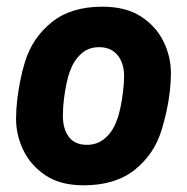

<svg xmlns="http://www.w3.org/2000/svg" viewBox="-20 -542 559 574"><path d="M230 12Q161 12 116.5 -17.5Q72 -47 50 -92.5Q28 -138 28 -187Q28 -214 31.5 -243.5Q35 -273 41 -303Q47 -333 55 -358Q77 -429 134.5 -475.5Q192 -522 286 -522Q356 -522 401 -493Q446 -464 468.5 -418.5Q491 -373 491 -323Q491 -297 487.5 -267Q484 -237 477.5 -208Q471 -179 463 -153Q441 -81 383 -34.5Q325 12 230 12ZM240 -109Q272 -109 295 -129.5Q318 -150 329 -182Q335 -196 340 -220Q345 -244 348 -269.5Q351 -295 351 -315Q351 -353 331.5 -377Q312 -401 276 -401Q244 -401 222 -380.5Q200 -360 189 -329Q184 -316 179 -293Q174 -270 171 -244.5Q168 -219 168 -196Q168 -156 186 -132.5Q204 -109 240 -109Z"/></svg>

Font: Finlandica
Style: Italic
Weight: 400
Italic angle: -8°
Designer: Niklas Ekholm, Juho Hiilivirta, Jaakko Suomalainen
Foundry: Helsinki Type Studio
Version: Version 1.064